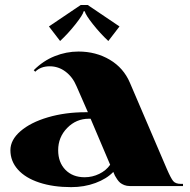

<svg xmlns="http://www.w3.org/2000/svg" viewBox="-20 -749 766 773"><path d="M333 -729 461.1 -642.5 416.1 -583.9Q383.3 -614.5 353.8 -651.9Q324.3 -689.2 321.2 -703.7H316.9Q313.8 -689.2 284.3 -651.9Q254.8 -614.5 222 -583.9L177 -642.5L305.1 -729ZM333.9 -297.2 288 -402.1Q272.7 -438.8 244.1 -460.4Q215.5 -482.1 180.1 -482.1Q143.8 -482.1 121.9 -460.2L115.8 -466.3Q153.8 -504.4 200.4 -522.9Q246.9 -541.5 295.9 -541.5Q366.3 -541.5 422 -508.5Q477.7 -475.5 503.1 -415.6L651.2 -69.9Q667.8 -31.5 677.2 -20.1Q686.6 -8.7 708.5 -8.7H716.8V0H502.2Q490.4 0 480.3 -3.9Q470.3 -7.9 463.9 -13.1Q457.6 -18.4 451.7 -27.1Q445.8 -35.8 442.7 -41.7Q439.7 -47.6 436.2 -56.8Q409.1 -28.8 364.1 -12.2Q319.1 4.4 266.6 4.4Q194.1 4.4 138.3 -14Q82.6 -32.3 52.2 -66.2Q21.9 -100.1 21.9 -144.2Q21.9 -185.8 62.5 -220.9Q103.1 -256.1 172.9 -276.7Q242.6 -297.2 324.7 -297.2ZM423.5 -85.7 344.8 -271H337.8Q286.7 -271 250.4 -233.8Q214.2 -196.7 214.2 -144.2Q214.2 -95.3 243.4 -65.3Q272.7 -35.4 320.8 -35.4Q351.8 -35.4 379.6 -49Q407.3 -62.5 423.5 -85.7Z"/></svg>

Font: Wabroye
Style: Medium
Weight: 500
Designer: gluk
Foundry: gluk
Version: Version 0.14